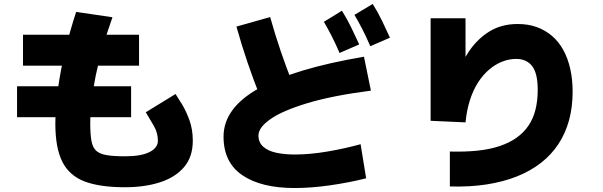

<svg xmlns="http://www.w3.org/2000/svg" viewBox="-20 -872 3040 968"><path d="M715 -306 865 -398Q877 -380 897.5 -346.5Q918 -313 935 -266.5Q952 -220 952 -162Q952 -81 908 -29.5Q864 22 787 47Q710 72 610 72Q484 72 407 43Q330 14 294.5 -56Q259 -126 259 -249Q259 -330 272 -423.5Q285 -517 308.5 -616Q332 -715 364 -812L547 -785Q491 -628 463 -492.5Q435 -357 435 -249Q435 -195 441 -162Q447 -129 464.5 -112.5Q482 -96 517 -90Q552 -84 610 -84Q692 -84 734 -105.5Q776 -127 776 -162Q776 -203 755.5 -237.5Q735 -272 715 -306ZM681 -697V-541H96V-697ZM641 -437V-281H66V-437Z M1798 -145 1826 27Q1738 49 1643 62.5Q1548 76 1466 76Q1297 76 1202 11.5Q1107 -53 1107 -183Q1107 -328 1286.5 -427.5Q1466 -527 1815 -586L1850 -415Q1656 -390 1530 -352Q1404 -314 1343.5 -271.5Q1283 -229 1283 -189Q1283 -154 1307 -132.5Q1331 -111 1372.5 -102Q1414 -93 1467 -93Q1542 -93 1630.5 -108Q1719 -123 1798 -145ZM1455 -452 1291 -386Q1258 -469 1228 -557Q1198 -645 1172 -738L1342 -786Q1367 -697 1395.5 -613.5Q1424 -530 1455 -452ZM1847 -639Q1824 -692 1805 -728.5Q1786 -765 1767 -797L1859 -852Q1885 -811 1906 -767.5Q1927 -724 1946 -682ZM1692 -605Q1669 -658 1650 -694.5Q1631 -731 1613 -762L1704 -818Q1730 -776 1751 -733Q1772 -690 1791 -648Z M2248 68V-108Q2325 -106 2387.5 -112.5Q2450 -119 2499 -135.5Q2548 -152 2584 -177.5Q2620 -203 2644 -238Q2668 -273 2679.5 -318.5Q2691 -364 2691 -419Q2691 -502 2663 -538.5Q2635 -575 2582 -575Q2547 -575 2512.5 -561.5Q2478 -548 2447 -522Q2416 -496 2391 -457.5Q2366 -419 2349.5 -368Q2333 -317 2327 -255L2151 -263V-780H2327V-307H2241Q2251 -392 2276.5 -471.5Q2302 -551 2345 -614Q2388 -677 2448.5 -714Q2509 -751 2590 -751Q2643 -751 2686 -735.5Q2729 -720 2763 -691Q2797 -662 2820 -620Q2843 -578 2855 -525Q2867 -472 2867 -409Q2867 -332 2849 -266Q2831 -200 2795.5 -146Q2760 -92 2707.5 -51Q2655 -10 2586 17.5Q2517 45 2432.5 58Q2348 71 2248 68Z"/></svg>

Font: Murecho Thin Black
Style: Regular
Weight: 900
Version: Version 1.010